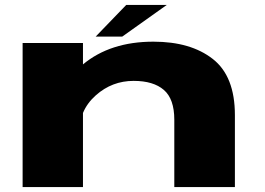

<svg xmlns="http://www.w3.org/2000/svg" viewBox="-20 -761 1076 781"><path d="M72 0V-586H317.5V-499Q428.5 -591.5 604 -591.5Q755.5 -591.5 845.5 -521.2Q935.5 -451 935.5 -292.5V0H689V-274Q689 -358.5 646.5 -395.2Q604 -432 523.5 -432Q436 -432 370 -373.5Q334 -341.5 317.5 -301.5V0ZM369 -612 493.5 -741H658.5L477 -612Z"/></svg>

Font: Anybody UltraExpanded ExtraBold
Style: Regular
Weight: 800
Width: 9
Designer: Tyler Finck
Foundry: Etcetera Type Company
Version: Version 1.010; ttfautohint (v1.8.3) -l 8 -r 50 -G 200 -x 14 